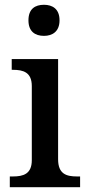

<svg xmlns="http://www.w3.org/2000/svg" viewBox="-20 -783 369 803"><path d="M164 -633C199 -633 229 -651 229 -698C229 -746 199 -763 164 -763C127 -763 99 -746 99 -698C99 -651 127 -633 164 -633ZM21 0H315V-45H302C258 -45 223 -55 223 -117V-536H29V-491H34C77 -491 113 -481 113 -423V-113C113 -55 77 -45 34 -45H21Z"/></svg>

Font: Noto Serif Georgian Medium
Style: Regular
Weight: 500
Designer: Monotype Design Team, Akaki Razmadze
Foundry: Google LLC
Version: Version 2.003